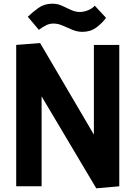

<svg xmlns="http://www.w3.org/2000/svg" viewBox="-20 -1012 737 1043"><path d="M503 11 192 -512H206V0H68V-768L198 -778L501 -262H490V-768H628V0ZM495 -981 556 -915Q534 -885 502.5 -862Q471 -839 428 -839Q400 -839 373.5 -850Q347 -861 321.5 -872.5Q296 -884 270 -884Q250 -884 232 -875.5Q214 -867 191 -850L131 -921Q157 -946 189 -969Q221 -992 264 -992Q293 -992 317.5 -980.5Q342 -969 365.5 -958Q389 -947 414 -947Q434 -947 456.5 -955.5Q479 -964 495 -981Z"/></svg>

Font: Yaldevi
Style: Bold
Weight: 700
Designer: Sol Matas, Rajitha Manaperi, Kosala Senevirathne
Foundry: Mooniak
Version: Version 1.100